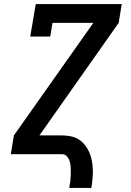

<svg xmlns="http://www.w3.org/2000/svg" viewBox="-20 -755 640 940"><path d="M319 165Q322 149 324 133Q326 117 326.5 101.5Q327 86 326.5 70Q326 54 322.5 39.5Q319 25 309.5 12.5Q300 0 284 0H33L48 -92L437 -643H237L226 -576H128L155 -735H576L561 -643L173 -92H284Q306 -92 327.5 -87.5Q349 -83 366.5 -71.5Q384 -60 397 -43.5Q410 -27 418 -7.5Q426 12 430 33Q434 54 434.5 76Q435 98 433 120.5Q431 143 427 165Z"/></svg>

Font: Iosevka Etoile SmBdObl
Style: Regular
Weight: 600
Italic angle: -9°
Designer: Belleve Invis
Foundry: Belleve Invis
Version: Version 15.5.2; ttfautohint (v1.8.4)